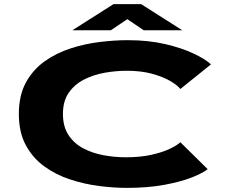

<svg xmlns="http://www.w3.org/2000/svg" viewBox="-20 -901 1140 932"><path d="M595.5 11Q532 11 460.2 1.8Q388.5 -7.5 319.5 -30.2Q250.5 -53 194.5 -93.8Q138.5 -134.5 105 -196.8Q71.5 -259 71.5 -348Q71.5 -437.5 105.5 -500Q139.5 -562.5 196.2 -603Q253 -643.5 322.5 -666Q392 -688.5 464.2 -697.2Q536.5 -706 600 -706Q701 -706 782.8 -686.8Q864.5 -667.5 921.5 -640.2Q978.5 -613 1004 -588.5L855.5 -469Q841 -487.5 806 -508Q771 -528.5 717.8 -543Q664.5 -557.5 595.5 -557.5Q542.5 -557.5 487.8 -547.8Q433 -538 387.2 -514.5Q341.5 -491 313.5 -450.5Q285.5 -410 285.5 -348Q285.5 -286 312.8 -245Q340 -204 385 -180.5Q430 -157 484 -147.2Q538 -137.5 591 -137.5Q660.5 -137.5 714.5 -149.5Q768.5 -161.5 804.5 -178.8Q840.5 -196 855.5 -210.5L988 -80Q966 -61.5 912.5 -40.2Q859 -19 778.8 -4Q698.5 11 595.5 11ZM331 -754 531 -881H665L865 -754H678L598 -808L518 -754Z"/></svg>

Font: Trispace Expanded ExtraBold
Style: Regular
Weight: 800
Width: 7
Designer: Tyler Finck
Foundry: Etcetera Type Company
Version: Version 1.210; ttfautohint (v1.8.3)